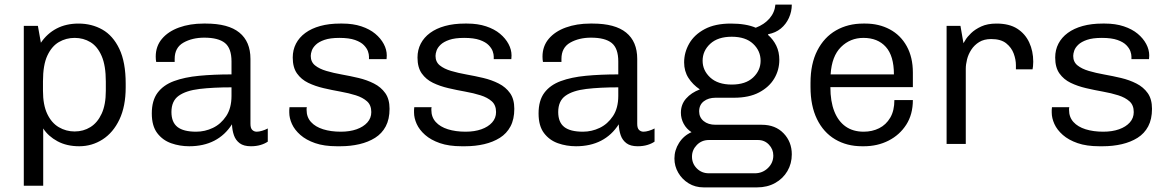

<svg xmlns="http://www.w3.org/2000/svg" viewBox="-20 -623 5060 831"><path d="M83 181V-511H144L157 -438Q184 -478 225 -499.5Q266 -521 320 -521Q377 -521 423 -495Q469 -469 496.5 -411.5Q524 -354 524 -261V-245Q524 -163 497 -106Q470 -49 424 -19.5Q378 10 323 10Q269 10 229 -11.5Q189 -33 167 -67V181ZM303 -54Q341 -54 371.5 -73Q402 -92 420 -131Q438 -170 438 -230V-270Q438 -339 420 -380.5Q402 -422 371.5 -440.5Q341 -459 303 -459Q266 -459 235 -441Q204 -423 185 -382.5Q166 -342 166 -271V-230Q166 -169 184.5 -130Q203 -91 234.5 -72.5Q266 -54 303 -54Z M799 10Q758 10 721 -3Q684 -16 660.5 -47Q637 -78 637 -132Q637 -188 662 -221.5Q687 -255 733 -272Q779 -289 842 -295Q905 -301 982 -301V-357Q982 -414 953.5 -437Q925 -460 864 -460Q812 -460 774 -438.5Q736 -417 736 -368V-355H656Q655 -360 654.5 -366Q654 -372 654 -378Q654 -423 681 -455Q708 -487 755 -504Q802 -521 861 -521H871Q968 -521 1016 -482Q1064 -443 1064 -368V-87Q1064 -68 1072 -60.5Q1080 -53 1091 -53Q1101 -53 1114.5 -57Q1128 -61 1139 -67V-10Q1126 -1 1107.5 4.5Q1089 10 1066 10Q1035 10 1017.5 -3Q1000 -16 992.5 -37.5Q985 -59 984 -85Q954 -38 907.5 -14Q861 10 799 10ZM829 -53Q867 -53 901.5 -69.5Q936 -86 959 -120.5Q982 -155 982 -208V-245Q902 -245 843.5 -238Q785 -231 753.5 -208.5Q722 -186 722 -138Q722 -94 748 -73.5Q774 -53 829 -53Z M1438 10Q1383 10 1344 -3.5Q1305 -17 1280 -39Q1255 -61 1243.5 -86.5Q1232 -112 1232 -136Q1232 -143 1232 -147Q1232 -151 1233 -159H1308Q1307 -156 1307 -153Q1307 -150 1307 -147Q1307 -116 1326 -95Q1345 -74 1378.5 -63.5Q1412 -53 1455 -53Q1494 -53 1523.5 -63.5Q1553 -74 1570 -93Q1587 -112 1587 -138Q1587 -168 1568.5 -184.5Q1550 -201 1520 -210.5Q1490 -220 1453.5 -226.5Q1417 -233 1380.5 -241.5Q1344 -250 1314 -264.5Q1284 -279 1265.5 -305Q1247 -331 1247 -374Q1247 -407 1261 -434Q1275 -461 1301.5 -480.5Q1328 -500 1366 -510.5Q1404 -521 1452 -521H1462Q1508 -521 1544 -509Q1580 -497 1604 -477Q1628 -457 1641 -432.5Q1654 -408 1654 -383Q1654 -379 1653.5 -373.5Q1653 -368 1653 -367H1577V-378Q1577 -388 1572.5 -401Q1568 -414 1555 -427.5Q1542 -441 1516.5 -450Q1491 -459 1449 -459Q1409 -459 1384.5 -450.5Q1360 -442 1347 -429.5Q1334 -417 1329.5 -404Q1325 -391 1325 -381Q1325 -355 1343.5 -340Q1362 -325 1392.5 -316Q1423 -307 1459.5 -300.5Q1496 -294 1532 -285.5Q1568 -277 1598.5 -261.5Q1629 -246 1647.5 -220Q1666 -194 1666 -152Q1666 -107 1649.5 -76Q1633 -45 1603.5 -26.5Q1574 -8 1535.5 1Q1497 10 1453 10Z M1978 10Q1923 10 1884 -3.5Q1845 -17 1820 -39Q1795 -61 1783.5 -86.5Q1772 -112 1772 -136Q1772 -143 1772 -147Q1772 -151 1773 -159H1848Q1847 -156 1847 -153Q1847 -150 1847 -147Q1847 -116 1866 -95Q1885 -74 1918.5 -63.5Q1952 -53 1995 -53Q2034 -53 2063.5 -63.5Q2093 -74 2110 -93Q2127 -112 2127 -138Q2127 -168 2108.5 -184.5Q2090 -201 2060 -210.5Q2030 -220 1993.5 -226.5Q1957 -233 1920.5 -241.5Q1884 -250 1854 -264.5Q1824 -279 1805.5 -305Q1787 -331 1787 -374Q1787 -407 1801 -434Q1815 -461 1841.5 -480.5Q1868 -500 1906 -510.5Q1944 -521 1992 -521H2002Q2048 -521 2084 -509Q2120 -497 2144 -477Q2168 -457 2181 -432.5Q2194 -408 2194 -383Q2194 -379 2193.5 -373.5Q2193 -368 2193 -367H2117V-378Q2117 -388 2112.5 -401Q2108 -414 2095 -427.5Q2082 -441 2056.5 -450Q2031 -459 1989 -459Q1949 -459 1924.5 -450.5Q1900 -442 1887 -429.5Q1874 -417 1869.5 -404Q1865 -391 1865 -381Q1865 -355 1883.5 -340Q1902 -325 1932.5 -316Q1963 -307 1999.5 -300.5Q2036 -294 2072 -285.5Q2108 -277 2138.5 -261.5Q2169 -246 2187.5 -220Q2206 -194 2206 -152Q2206 -107 2189.5 -76Q2173 -45 2143.5 -26.5Q2114 -8 2075.5 1Q2037 10 1993 10Z M2473 10Q2432 10 2395 -3Q2358 -16 2334.5 -47Q2311 -78 2311 -132Q2311 -188 2336 -221.5Q2361 -255 2407 -272Q2453 -289 2516 -295Q2579 -301 2656 -301V-357Q2656 -414 2627.5 -437Q2599 -460 2538 -460Q2486 -460 2448 -438.5Q2410 -417 2410 -368V-355H2330Q2329 -360 2328.5 -366Q2328 -372 2328 -378Q2328 -423 2355 -455Q2382 -487 2429 -504Q2476 -521 2535 -521H2545Q2642 -521 2690 -482Q2738 -443 2738 -368V-87Q2738 -68 2746 -60.5Q2754 -53 2765 -53Q2775 -53 2788.5 -57Q2802 -61 2813 -67V-10Q2800 -1 2781.5 4.5Q2763 10 2740 10Q2709 10 2691.5 -3Q2674 -16 2666.5 -37.5Q2659 -59 2658 -85Q2628 -38 2581.5 -14Q2535 10 2473 10ZM2503 -53Q2541 -53 2575.5 -69.5Q2610 -86 2633 -120.5Q2656 -155 2656 -208V-245Q2576 -245 2517.5 -238Q2459 -231 2427.5 -208.5Q2396 -186 2396 -138Q2396 -94 2422 -73.5Q2448 -53 2503 -53Z M3025 188Q2989 188 2960.5 170.5Q2932 153 2915.5 124.5Q2899 96 2899 63Q2899 27 2919 -4.5Q2939 -36 2973 -51Q2951 -65 2939 -87.5Q2927 -110 2927 -135Q2927 -171 2949.5 -196.5Q2972 -222 3009 -236Q2978 -257 2959.5 -286Q2941 -315 2941 -353Q2941 -396 2963 -434.5Q2985 -473 3030 -497Q3075 -521 3143 -521Q3176 -521 3203 -516.5Q3230 -512 3251 -503Q3288 -517 3310.5 -543Q3333 -569 3336 -603H3407Q3407 -573 3394.5 -545.5Q3382 -518 3359.5 -499.5Q3337 -481 3305 -475L3304 -472Q3327 -452 3340 -425Q3353 -398 3353 -364Q3353 -320 3331 -283Q3309 -246 3265.5 -223Q3222 -200 3157 -200H3077Q3046 -200 3026 -184.5Q3006 -169 3006 -141Q3006 -115 3025.5 -99Q3045 -83 3077 -83H3277Q3336 -83 3371.5 -46Q3407 -9 3407 45Q3407 85 3388 117.5Q3369 150 3335 169Q3301 188 3257 188ZM3048 127H3247Q3280 127 3303.5 104.5Q3327 82 3327 50Q3327 23 3308 3Q3289 -17 3261 -17H3048Q3017 -17 2996 4.5Q2975 26 2975 55Q2975 85 2996 106Q3017 127 3048 127ZM3147 -257Q3207 -257 3239.5 -287.5Q3272 -318 3272 -360Q3272 -403 3239.5 -433.5Q3207 -464 3147 -464Q3087 -464 3054 -433.5Q3021 -403 3021 -360Q3021 -318 3054 -287.5Q3087 -257 3147 -257Z M3711 10Q3645 10 3594.5 -20Q3544 -50 3516 -107.5Q3488 -165 3488 -246V-265Q3488 -347 3517.5 -404.5Q3547 -462 3598.5 -491.5Q3650 -521 3716 -521H3725Q3784 -521 3831 -496Q3878 -471 3904.5 -423Q3931 -375 3931 -309V-246H3574Q3574 -184 3591 -141Q3608 -98 3640 -75.5Q3672 -53 3718 -53Q3755 -53 3785 -68Q3815 -83 3833 -113.5Q3851 -144 3851 -190H3931Q3931 -128 3902.5 -83.5Q3874 -39 3826 -14.5Q3778 10 3719 10ZM3575 -301H3849Q3849 -381 3814 -420Q3779 -459 3717 -459Q3660 -459 3620 -419.5Q3580 -380 3575 -301Z M4077 0V-511H4137L4150 -436Q4151 -437 4158.5 -450Q4166 -463 4183 -479.5Q4200 -496 4227 -508.5Q4254 -521 4293 -521Q4348 -521 4382.5 -499Q4417 -477 4434.5 -439.5Q4452 -402 4452 -356Q4452 -345 4451 -336Q4450 -327 4449 -323H4377V-341Q4377 -365 4367.5 -391Q4358 -417 4335 -435.5Q4312 -454 4270 -454Q4239 -454 4218 -441Q4197 -428 4184 -408Q4171 -388 4165.5 -366Q4160 -344 4160 -325V0Z M4738 10Q4683 10 4644 -3.5Q4605 -17 4580 -39Q4555 -61 4543.5 -86.5Q4532 -112 4532 -136Q4532 -143 4532 -147Q4532 -151 4533 -159H4608Q4607 -156 4607 -153Q4607 -150 4607 -147Q4607 -116 4626 -95Q4645 -74 4678.5 -63.5Q4712 -53 4755 -53Q4794 -53 4823.5 -63.5Q4853 -74 4870 -93Q4887 -112 4887 -138Q4887 -168 4868.5 -184.5Q4850 -201 4820 -210.5Q4790 -220 4753.5 -226.5Q4717 -233 4680.5 -241.5Q4644 -250 4614 -264.5Q4584 -279 4565.5 -305Q4547 -331 4547 -374Q4547 -407 4561 -434Q4575 -461 4601.5 -480.5Q4628 -500 4666 -510.5Q4704 -521 4752 -521H4762Q4808 -521 4844 -509Q4880 -497 4904 -477Q4928 -457 4941 -432.5Q4954 -408 4954 -383Q4954 -379 4953.5 -373.5Q4953 -368 4953 -367H4877V-378Q4877 -388 4872.5 -401Q4868 -414 4855 -427.5Q4842 -441 4816.5 -450Q4791 -459 4749 -459Q4709 -459 4684.5 -450.5Q4660 -442 4647 -429.5Q4634 -417 4629.5 -404Q4625 -391 4625 -381Q4625 -355 4643.5 -340Q4662 -325 4692.5 -316Q4723 -307 4759.5 -300.5Q4796 -294 4832 -285.5Q4868 -277 4898.5 -261.5Q4929 -246 4947.5 -220Q4966 -194 4966 -152Q4966 -107 4949.5 -76Q4933 -45 4903.5 -26.5Q4874 -8 4835.5 1Q4797 10 4753 10Z"/></svg>

Font: Chivo Medium Light
Style: Regular
Weight: 300
Version: Version 2.002